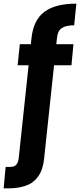

<svg xmlns="http://www.w3.org/2000/svg" viewBox="-76 -797 440 1056"><path d="M-56 239 -45 121H-20Q2 121 13 109.5Q24 98 27 72L97 -585Q107 -686 167.5 -731.5Q228 -777 344 -777L332 -658Q286 -658 263 -642Q240 -626 237 -585L167 72Q161 135 135 172Q109 209 67 224Q25 239 -30 239ZM21 -438 33 -554H328L317 -438Z"/></svg>

Font: DM Sans 9pt ExtraBold
Style: Regular
Weight: 800
Version: Version 4.004;gftools[0.9.30]